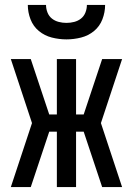

<svg xmlns="http://www.w3.org/2000/svg" viewBox="-20 -760 540 780"><path d="M476 0H395L320 -225H289V0H211V-225H180L105 0H24L110 -260L24 -520H105L180 -295H211V-520H289V-295H320L395 -520H476L390 -260ZM250 -600Q220 -600 190.5 -607.5Q161 -615 138 -634Q115 -653 104 -681.5Q93 -710 93 -740H167Q167 -724 173 -709Q179 -694 191 -684.5Q203 -675 218.5 -671Q234 -667 250 -667Q266 -667 281.5 -671Q297 -675 309 -684.5Q321 -694 327 -709Q333 -724 333 -740H407Q407 -710 396 -681.5Q385 -653 362 -634Q339 -615 309.5 -607.5Q280 -600 250 -600Z"/></svg>

Font: Iosevka www.saffi
Style: Regular
Weight: 400
Monospace: yes
Designer: Belleve Invis
Foundry: Belleve Invis
Version: Version 22.0.2; ttfautohint (v1.8.3)